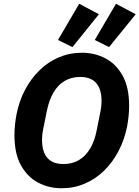

<svg xmlns="http://www.w3.org/2000/svg" viewBox="-20 -991 743 1023"><path d="M308 12Q241 12 184 -17.5Q127 -47 92 -109.5Q57 -172 57 -271Q57 -300 60 -327.5Q63 -355 68 -382Q82 -453 113.5 -512.5Q145 -572 190.5 -616.5Q236 -661 293.5 -685.5Q351 -710 417 -710Q484 -710 541 -680.5Q598 -651 633 -588.5Q668 -526 668 -427Q668 -399 665 -371Q662 -343 657 -316Q643 -246 611.5 -186Q580 -126 534.5 -81.5Q489 -37 431.5 -12.5Q374 12 308 12ZM318 -117Q365 -117 400.5 -138Q436 -159 460 -199Q484 -239 495 -296L516 -401Q519 -416 520 -429.5Q521 -443 521 -453Q521 -516 492.5 -548.5Q464 -581 407 -581Q361 -581 325 -560Q289 -539 265.5 -499Q242 -459 230 -402L209 -297Q206 -282 205 -269Q204 -256 204 -245Q204 -182 232.5 -149.5Q261 -117 318 -117ZM507 -915 366 -740 289 -778 402 -971ZM703 -915 561 -740 485 -778 598 -971Z"/></svg>

Font: IBM Plex Sans Var
Style: Italic
Weight: 400
Italic angle: -11.31°
Designer: Mike Abbink, Paul van der Laan, Pieter van Rosmalen
Foundry: Bold Monday
Version: Version 1.001